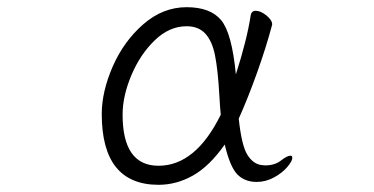

<svg xmlns="http://www.w3.org/2000/svg" viewBox="-20 -501 1040 534"><path d="M421 13Q263 13 263 -184Q263 -246 293.5 -316Q324 -386 378.5 -433.5Q433 -481 499 -481Q565 -481 595 -445Q625 -409 636 -294Q667 -391 677 -457Q679 -471 691 -471Q705 -471 721 -458Q737 -445 737 -433L736 -429Q720 -369 695 -299Q670 -229 644 -171Q652 -96 668 -70.5Q684 -45 707 -42L717 -41Q745 -41 762 -55Q779 -68 788 -68Q793 -68 793 -62Q793 -53 779 -36.5Q765 -20 742 -7.5Q719 5 694 5Q661 5 640.5 -15.5Q620 -36 605 -99Q563 -39 517 -13Q471 13 421 13ZM421 -40Q524 -40 594 -182Q592 -201 590 -237Q586 -307 578 -347Q570 -387 551 -407.5Q532 -428 499 -428Q451 -428 410.5 -389Q370 -350 345.5 -292Q321 -234 321 -182Q321 -40 421 -40Z"/></svg>

Font: JyunsaiKaai Light
Style: Regular
Weight: 300
Designer: Fontworks Inc.
Version: Version 0.030;April 7, 2024;FontCreator 14.0.0.2901 64-bit